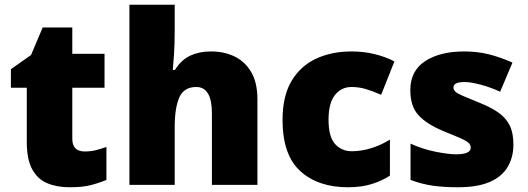

<svg xmlns="http://www.w3.org/2000/svg" viewBox="-20 -780 2226 810"><path d="M337 -141Q363 -141 384.5 -146.5Q406 -152 429 -160V-21Q398 -8 363 1Q328 10 274 10Q220 10 179.5 -7Q139 -24 116 -65.5Q93 -107 93 -182V-410H26V-488L111 -548L160 -664H285V-553H421V-410H285V-195Q285 -141 337 -141Z M717 -652Q717 -591 714 -549Q711 -507 709 -485H718Q745 -528 783 -545.5Q821 -563 870 -563Q925 -563 969 -542Q1013 -521 1039.5 -476.5Q1066 -432 1066 -360V0H874V-302Q874 -413 808 -413Q756 -413 736.5 -369Q717 -325 717 -243V0H526V-760H717Z M1448 10Q1322 10 1247 -58Q1172 -126 1172 -274Q1172 -375 1210 -438.5Q1248 -502 1313.5 -532.5Q1379 -563 1463 -563Q1514 -563 1559.5 -552Q1605 -541 1644 -521L1588 -380Q1554 -395 1524.5 -404Q1495 -413 1463 -413Q1420 -413 1393 -379Q1366 -345 1366 -275Q1366 -203 1393.5 -172.5Q1421 -142 1464 -142Q1505 -142 1546.5 -155Q1588 -168 1625 -191V-39Q1591 -17 1548 -3.5Q1505 10 1448 10Z M2146 -170Q2146 -118 2122.5 -77Q2099 -36 2047.5 -13Q1996 10 1912 10Q1853 10 1806.5 3.5Q1760 -3 1712 -21V-174Q1765 -150 1819 -139.5Q1873 -129 1904 -129Q1966 -129 1966 -157Q1966 -169 1956 -178Q1946 -187 1920.5 -198Q1895 -209 1848 -228Q1779 -257 1745 -294.5Q1711 -332 1711 -400Q1711 -481 1773.5 -522Q1836 -563 1939 -563Q1994 -563 2042 -551Q2090 -539 2142 -516L2090 -393Q2049 -412 2007 -423Q1965 -434 1940 -434Q1893 -434 1893 -411Q1893 -401 1901.5 -393Q1910 -385 1934 -375Q1958 -365 2004 -346Q2052 -327 2083.5 -304.5Q2115 -282 2130.5 -250.5Q2146 -219 2146 -170Z"/></svg>

Font: Noto Sans Lao Black
Style: Regular
Weight: 900
Designer: Monotype Design Team
Foundry: Monotype Imaging Inc.
Version: Version 2.003; ttfautohint (v1.8.4.7-5d5b)